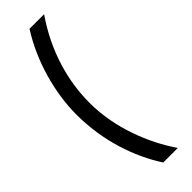

<svg xmlns="http://www.w3.org/2000/svg" viewBox="-271 -763 810 810"><g transform="rotate(-45 134.0 -358.0)"><path d="M136.2 41H223.1C151.9 -62.5 94.2 -208 94.2 -356C94.2 -486.8 132.8 -626 223.1 -756.8H136.2C59.1 -636.2 20 -486.8 20 -360.8C20 -206.1 67.4 -64.5 136.2 41Z"/></g></svg>

Font: Tuffy
Style: Regular
Weight: 500
Designer: Thatcher Ulrich, Karoly Barta and Michael Everson
Version: Version 001.270